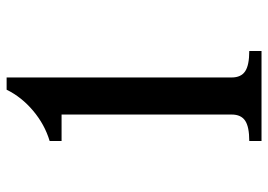

<svg xmlns="http://www.w3.org/2000/svg" viewBox="-135 -675 810 580"><g transform="rotate(-90 270.0 -385.0)"><path d="M134 -37Q177 -37 195.5 -49.5Q214 -62 214 -90V-604H134V-640Q184 -655 225.5 -690Q267 -725 289 -770H326V-90Q326 -62 344.5 -49.5Q363 -37 406 -37V0H134Z"/></g></svg>

Font: Girassol
Style: Regular
Weight: 400
Width: 3
Designer: Liam Spradlin
Version: Version 1.004